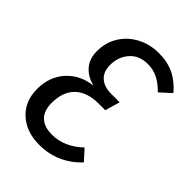

<svg xmlns="http://www.w3.org/2000/svg" viewBox="-207 -801 914 914"><g transform="rotate(45 250.5 -344.0)"><path d="M501 -614 446 -564Q416 -595 385 -610.5Q354 -626 318 -626Q259 -626 226 -588Q193 -550 193 -495Q193 -450 220 -426Q247 -402 294 -402H351L329 -327H284Q208 -327 166 -287Q124 -247 124 -171Q124 -119 151.5 -92Q179 -65 232 -65Q315 -65 385 -132L433 -79Q346 12 224 12Q136 12 82 -37.5Q28 -87 28 -169Q28 -252 77.5 -306.5Q127 -361 207 -370Q158 -382 130 -414.5Q102 -447 102 -498Q102 -556 130.5 -602Q159 -648 208.5 -674Q258 -700 318 -700Q376 -700 420.5 -678.5Q465 -657 501 -614Z"/></g></svg>

Font: Fira Sans Condensed
Style: Italic
Weight: 400
Width: 3
Italic angle: -8°
Designer: bBox Type GmbH & Carrois Corporate GbR & Edenspiekermann AG
Foundry: bBox Type GmbH & Carrois Corporate GbR & Edenspiekermann AG
Version: Version 4.301